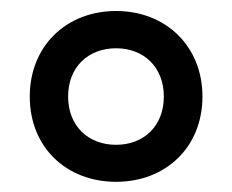

<svg xmlns="http://www.w3.org/2000/svg" viewBox="-20 -730 432 358"><path d="M196.5 -391C289 -391 357.5 -455.5 357.5 -550C357.5 -644 289 -709.5 196.5 -709.5C103.5 -709.5 35.5 -644 35.5 -550C35.5 -455.5 103.5 -391 196.5 -391ZM196.5 -460C144.5 -460 107 -495 107 -550C107 -605 144.5 -640 196.5 -640C248 -640 285.5 -605 285.5 -550C285.5 -495 248 -460 196.5 -460Z"/></svg>

Font: MCL Standard
Style: Regular
Weight: 400
Designer: Květoslav Bartoš
Foundry: Florian Karsten
Version: Version 1.001;Glyphs 3.2.3 (3260)